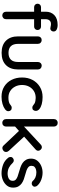

<svg xmlns="http://www.w3.org/2000/svg" viewBox="866 -1646 790 2563"><g transform="rotate(90 1261.5 -365.0)"><path d="M315 -739Q334 -739 354 -734Q374 -729 387.5 -717.5Q401 -706 401 -686Q401 -666 389 -653.5Q377 -641 361 -641Q351 -641 334 -645.5Q317 -650 300 -650Q277 -650 263 -639.5Q249 -629 243 -613.5Q237 -598 237 -583V-51Q237 -29 222.5 -14.5Q208 0 187 0Q165 0 151 -14.5Q137 -29 137 -51V-582Q137 -651 182.5 -695Q228 -739 315 -739ZM335 -517Q355 -517 368 -504Q381 -491 381 -471Q381 -451 368 -438Q355 -425 335 -425H76Q57 -425 43.5 -438Q30 -451 30 -471Q30 -491 43.5 -504Q57 -517 76 -517Z M858 -526Q879 -526 893.5 -511.5Q908 -497 908 -475V-212Q908 -108 850 -49.5Q792 9 686 9Q581 9 523.5 -49.5Q466 -108 466 -212V-475Q466 -497 480 -511.5Q494 -526 516 -526Q537 -526 551.5 -511.5Q566 -497 566 -475V-212Q566 -147 596.5 -115Q627 -83 686 -83Q746 -83 777 -115Q808 -147 808 -212V-475Q808 -497 822 -511.5Q836 -526 858 -526Z M1276 -538Q1330 -538 1371.5 -526.5Q1413 -515 1437 -494.5Q1461 -474 1461 -447Q1461 -430 1450.5 -415.5Q1440 -401 1421 -401Q1406 -401 1396.5 -406Q1387 -411 1379 -418Q1371 -425 1359 -432Q1348 -438 1326.5 -442Q1305 -446 1288 -446Q1235 -446 1196.5 -422Q1158 -398 1136.5 -357Q1115 -316 1115 -264Q1115 -212 1136.5 -171Q1158 -130 1195.5 -106Q1233 -82 1283 -82Q1313 -82 1332.5 -86.5Q1352 -91 1365 -98Q1381 -107 1391 -116.5Q1401 -126 1420 -126Q1442 -126 1453.5 -112.5Q1465 -99 1465 -79Q1465 -57 1438.5 -36.5Q1412 -16 1368 -3Q1324 10 1271 10Q1193 10 1135.5 -26Q1078 -62 1046.5 -124Q1015 -186 1015 -264Q1015 -343 1048 -404.5Q1081 -466 1140 -502Q1199 -538 1276 -538Z M1620 0Q1599 0 1584.5 -14.5Q1570 -29 1570 -51V-689Q1570 -711 1584.5 -725.5Q1599 -740 1620 -740Q1642 -740 1656 -725.5Q1670 -711 1670 -689V-51Q1670 -29 1656 -14.5Q1642 0 1620 0ZM1946 -528Q1965 -528 1979 -512Q1993 -496 1993 -480Q1993 -460 1974 -443L1661 -163L1657 -278L1909 -512Q1925 -528 1946 -528ZM1958 -1Q1937 -1 1922 -18L1722 -229L1798 -299L1993 -88Q2009 -71 2009 -50Q2009 -28 1991.5 -14.5Q1974 -1 1958 -1Z M2084 -82Q2075 -96 2076 -114.5Q2077 -133 2097 -146Q2111 -155 2126.5 -153.5Q2142 -152 2156 -138Q2184 -107 2218.5 -89Q2253 -71 2302 -71Q2322 -72 2343 -77.5Q2364 -83 2379 -97.5Q2394 -112 2394 -140Q2394 -165 2378 -180Q2362 -195 2336 -204.5Q2310 -214 2280 -222Q2248 -231 2215.5 -242Q2183 -253 2157 -270.5Q2131 -288 2114.5 -316Q2098 -344 2098 -385Q2098 -432 2124.5 -466Q2151 -500 2193.5 -519Q2236 -538 2286 -538Q2315 -538 2347 -530.5Q2379 -523 2409 -507Q2439 -491 2461 -465Q2471 -452 2472.5 -434Q2474 -416 2456 -402Q2444 -392 2427 -393Q2410 -394 2399 -404Q2380 -428 2350 -441.5Q2320 -455 2282 -455Q2263 -455 2242.5 -449.5Q2222 -444 2208 -430Q2194 -416 2194 -389Q2194 -364 2210.5 -349Q2227 -334 2254 -324Q2281 -314 2313 -306Q2344 -298 2374.5 -287Q2405 -276 2429.5 -258.5Q2454 -241 2469.5 -213.5Q2485 -186 2485 -144Q2485 -95 2456.5 -60.5Q2428 -26 2384.5 -8Q2341 10 2293 10Q2236 10 2179.5 -10.5Q2123 -31 2084 -82Z"/></g></svg>

Font: Quicksand Light SemiBold
Style: Regular
Weight: 600
Version: Version 3.004